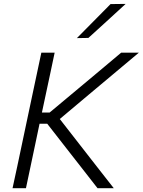

<svg xmlns="http://www.w3.org/2000/svg" viewBox="-20 -990 750 1010"><path d="M46 0Q59 -59 70.8 -114.8Q82.5 -170.5 96.5 -236.5L146.5 -473Q161 -540.5 172.8 -596.8Q184.5 -653 197.5 -713H267.5Q255 -653.5 243 -597Q231 -540.5 216.5 -473L200.5 -398H241L392.5 -524.5Q445.5 -568.5 497.2 -612Q549 -655.5 617.5 -713H710.5Q641.5 -655 575.5 -599.8Q509.5 -544.5 445 -490.5L294.5 -364L400 -228.5Q428 -192.5 460.5 -150.8Q493 -109 524 -69.5Q555 -30 578.5 0H493Q452 -52.5 416 -98.8Q380 -145 345.5 -189L228.5 -339H188L166.5 -236.5Q152.5 -170.5 140.8 -114.8Q129 -59 116.5 0ZM384.5 -789.5Q430 -835.5 473.5 -879.5Q517 -923.5 561.5 -968.5L641 -969.5Q591 -923.5 542.5 -879.2Q494 -835 445 -790.5Z"/></svg>

Font: Commissioner Light
Style: Italic
Weight: 300
Italic angle: -12°
Designer: Kostas Bartsokas
Foundry: Kostas Bartsokas
Version: Version 1.000; ttfautohint (v1.8.3)